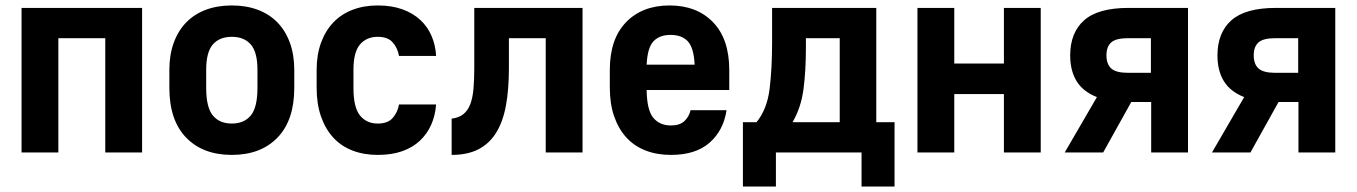

<svg xmlns="http://www.w3.org/2000/svg" viewBox="-20 -559 4975 704"><path d="M59 -530H501V0H366V-419H194V0H59Z M830 9Q724 9 662.5 -54.5Q601 -118 601 -237V-303Q601 -358 617 -402Q633 -446 662.5 -476.5Q692 -507 734.5 -523Q777 -539 830 -539Q883 -539 925.5 -523Q968 -507 997.5 -476.5Q1027 -446 1043 -402Q1059 -358 1059 -303V-237Q1059 -118 997.5 -54.5Q936 9 830 9ZM830 -106Q875 -106 899.5 -135.5Q924 -165 924 -237V-303Q924 -368 899.5 -396Q875 -424 830 -424Q785 -424 760.5 -396Q736 -368 736 -303V-237Q736 -165 760.5 -135.5Q785 -106 830 -106Z M1365 9Q1314 9 1272.5 -7Q1231 -23 1202 -54.5Q1173 -86 1157 -132Q1141 -178 1141 -237V-303Q1141 -358 1157 -402Q1173 -446 1202 -476.5Q1231 -507 1272.5 -523Q1314 -539 1365 -539Q1416 -539 1455 -525Q1494 -511 1521 -486Q1548 -461 1562.5 -427Q1577 -393 1579 -354H1443Q1438 -383 1420 -403.5Q1402 -424 1365 -424Q1324 -424 1300 -396Q1276 -368 1276 -303V-237Q1276 -165 1300 -135.5Q1324 -106 1365 -106Q1402 -106 1420 -126.5Q1438 -147 1443 -176H1579Q1576 -135 1561 -101.5Q1546 -68 1519.5 -43Q1493 -18 1454.5 -4.5Q1416 9 1365 9Z M1636 -124Q1662 -127 1678.5 -140Q1695 -153 1704 -176Q1713 -199 1716 -232.5Q1719 -266 1719 -309V-530H2116V0H1981V-419H1846V-309Q1846 -231 1835 -171.5Q1824 -112 1799 -72Q1774 -32 1734 -11.5Q1694 9 1636 9Z M2440 9Q2389 9 2347.5 -7Q2306 -23 2277 -54.5Q2248 -86 2232 -132Q2216 -178 2216 -237V-303Q2216 -416 2275.5 -477.5Q2335 -539 2435 -539Q2535 -539 2594.5 -477.5Q2654 -416 2654 -302V-229H2351Q2352 -155 2375.5 -127Q2399 -99 2440 -99Q2473 -99 2490 -115.5Q2507 -132 2512 -155H2644Q2633 -81 2582 -36Q2531 9 2440 9ZM2439 -431Q2398 -431 2376 -407.5Q2354 -384 2351 -322H2527Q2524 -384 2502 -407.5Q2480 -431 2439 -431Z M2704 -111H2754Q2793 -159 2802 -234Q2811 -309 2811 -402V-530H3193V-111H3260V125H3139V0H2825V125H2704ZM3059 -111V-419H2935V-385Q2935 -298 2926 -231Q2917 -164 2886 -111Z M3344 -530H3479V-326H3661V-530H3796V0H3661V-214H3479V0H3344Z M4002 -203Q3951 -223 3927.5 -261.5Q3904 -300 3904 -356Q3904 -439 3955 -484.5Q4006 -530 4118 -530H4336V0H4201V-185H4128L4025 0H3884ZM4200 -292V-419H4116Q4072 -419 4054.5 -403.5Q4037 -388 4037 -356Q4037 -324 4054.5 -308Q4072 -292 4116 -292Z M4542 -203Q4491 -223 4467.5 -261.5Q4444 -300 4444 -356Q4444 -439 4495 -484.5Q4546 -530 4658 -530H4876V0H4741V-185H4668L4565 0H4424ZM4740 -292V-419H4656Q4612 -419 4594.5 -403.5Q4577 -388 4577 -356Q4577 -324 4594.5 -308Q4612 -292 4656 -292Z"/></svg>

Font: Golos UI
Style: Bold
Weight: 700
Designer: A.Korolkova, Vitaly Kuzmin
Foundry: ParaType Ltd
Version: Version 2.000